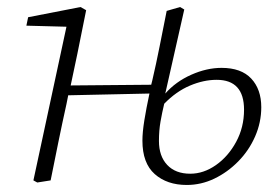

<svg xmlns="http://www.w3.org/2000/svg" viewBox="-20 -513 797 546"><path d="M432 -112Q432 -69 455.5 -44Q479 -19 521 -19Q559 -19 594 -43.5Q629 -68 651.5 -109.5Q674 -151 674 -201Q674 -286 596 -286Q559 -286 520 -269.5Q481 -253 447 -218Q441 -193 436.5 -167.5Q432 -142 432 -112ZM86 6 75 0 169 -437 55 -440 60 -464 209 -493 225 -484 200 -360 181 -270 410 -272Q411 -275 411.5 -278Q412 -281 413 -284Q424 -331 434 -381.5Q444 -432 454 -482L492 -493L504 -486L450 -247Q480 -281 524 -300.5Q568 -320 610 -320Q666 -320 694.5 -289.5Q723 -259 723 -208Q723 -165 705.5 -125Q688 -85 657.5 -54Q627 -23 589.5 -5Q552 13 511 13Q455 13 420 -18Q385 -49 385 -113Q385 -137 390.5 -171Q396 -205 405 -247L174 -242L169 -217Q157 -163 146 -109Q135 -55 124 0Z"/></svg>

Font: Source Serif 4 SmText Light
Style: Italic
Weight: 300
Italic angle: -12°
Designer: Frank Grießhammer
Foundry: Adobe
Version: Version 4.005;hotconv 1.1.0;makeotfexe 2.6.0